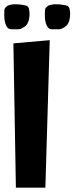

<svg xmlns="http://www.w3.org/2000/svg" viewBox="-42 -891 350 903"><path d="M93.8 -851.1Q96.2 -840.8 96.9 -828.6Q97.7 -816.4 94.5 -800.8Q91.3 -785.2 83 -773.9Q78.6 -768.6 73.2 -765.1L60.1 -757.3Q52.2 -753.4 44.9 -753.4H12.2H11.7Q0 -753.4 -6.8 -761.2Q-22 -779.3 -22 -818.8L-21.5 -842.3Q-21.5 -845.7 -21 -846.7Q-19 -853.5 -12.2 -859.6Q-5.4 -865.7 1.5 -867.2Q17.1 -871.1 29.3 -871.1Q53.2 -871.1 77.6 -865.7Q90.3 -862.8 93.8 -851.1ZM284.7 -851.1Q287.1 -840.8 287.8 -828.6Q288.6 -816.4 285.4 -800.8Q282.2 -785.2 273.9 -773.9Q269.5 -768.6 264.2 -765.1L251 -757.3Q243.2 -753.4 235.4 -753.4H203.1H202.1Q190.9 -753.4 184.1 -761.2Q168.9 -779.3 168.9 -818.8L169.4 -842.8Q169.4 -845.7 169.9 -846.7Q171.9 -853.5 178.7 -859.6Q185.5 -865.7 192.4 -867.2Q208 -871.1 220.2 -871.1Q244.1 -871.1 268.6 -865.7Q281.2 -862.8 284.7 -851.1ZM32.7 -8.3 21 -687 191.9 -702.1 171.4 -8.3Z"/></svg>

Font: Some Time Later
Style: Regular
Weight: 400
Version: Version 003.300